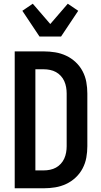

<svg xmlns="http://www.w3.org/2000/svg" viewBox="-20 -1011 540 1031"><path d="M215 0H59V-735H215Q246 -735 276.5 -730Q307 -725 335 -712Q363 -699 386 -677.5Q409 -656 423.5 -628.5Q438 -601 443.5 -570.5Q449 -540 449 -509V-226Q449 -195 443.5 -164.5Q438 -134 423.5 -106.5Q409 -79 386 -57.5Q363 -36 335 -23Q307 -10 276.5 -5Q246 0 215 0ZM170 -96H215Q232 -96 249 -99.5Q266 -103 280.5 -111Q295 -119 306.5 -131.5Q318 -144 325 -159.5Q332 -175 335 -192Q338 -209 338 -226V-509Q338 -526 335 -543Q332 -560 325 -575.5Q318 -591 306.5 -603.5Q295 -616 280.5 -624Q266 -632 249 -635.5Q232 -639 215 -639H170ZM192 -815 100 -953 156 -991 250 -882 344 -991 400 -953 308 -815Z"/></svg>

Font: Iosevka Term Curly
Style: Bold
Weight: 700
Designer: Belleve Invis
Foundry: Belleve Invis
Version: Version 32.3.0